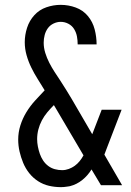

<svg xmlns="http://www.w3.org/2000/svg" viewBox="-20 -763 540 791"><path d="M231 8Q206 8 182 2.5Q158 -3 137 -16.5Q116 -30 100.5 -49.5Q85 -69 75.5 -92Q66 -115 60.5 -139Q55 -163 55 -188Q55 -218 64 -246.5Q73 -275 88.5 -300.5Q104 -326 124 -348Q144 -370 164 -391Q150 -414 135.5 -437Q121 -460 109 -484.5Q97 -509 89.5 -535.5Q82 -562 82 -589Q82 -619 91.5 -648.5Q101 -678 121.5 -700.5Q142 -723 171 -733Q200 -743 230 -743Q262 -743 292 -732Q322 -721 342 -697Q362 -673 370 -642Q378 -611 378 -580H300Q300 -597 297 -613Q294 -629 285.5 -643Q277 -657 262 -665Q247 -673 230 -673Q215 -673 200.5 -666Q186 -659 177 -646.5Q168 -634 164 -618.5Q160 -603 160 -587Q160 -566 166.5 -545Q173 -524 183 -504.5Q193 -485 205 -466.5Q217 -448 229 -430Q241 -412 252.5 -393Q264 -374 275 -356L360 -210L399 -311H481L421 -155Q418 -148 415.5 -140.5Q413 -133 410 -126L483 0H396L357 -65Q342 -40 319 -21.5Q296 -3 268 4L262 5L255 6Q249 7 243 7.5Q237 8 231 8ZM236 -62Q250 -62 263.5 -67Q277 -72 288 -80Q299 -88 308 -99Q317 -110 324 -123L208 -320Q206 -323 205 -325Q204 -327 202 -330Q188 -316 175 -300.5Q162 -285 152.5 -267Q143 -249 138 -229.5Q133 -210 133 -190Q133 -175 136 -159.5Q139 -144 144 -129.5Q149 -115 157.5 -102Q166 -89 178.5 -79.5Q191 -70 206 -66Q221 -62 236 -62Z"/></svg>

Font: Iosevka SS04
Style: Regular
Weight: 400
Monospace: yes
Designer: Belleve Invis
Foundry: Belleve Invis
Version: Version 19.0.0; ttfautohint (v1.8.4)